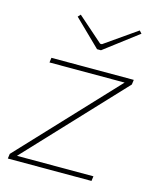

<svg xmlns="http://www.w3.org/2000/svg" viewBox="-107 -773 698 849"><g transform="rotate(15 242.5 -349.0)"><path d="M266 -569 146 -686 157 -698 273 -596H281L427 -698L438 -686L284 -569ZM455 -458 46 -22H396L393 0H10L13 -22L422 -458H78L81 -480H458Z"/></g></svg>

Font: Exo 2.0 Thin
Style: Italic
Weight: 250
Italic angle: -8°
Designer: Natanael Gama
Version: Version 1.001;PS 001.001;hotconv 1.0.70;makeotf.lib2.5.58329